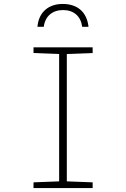

<svg xmlns="http://www.w3.org/2000/svg" viewBox="-20 -954 640 974"><path d="M298 -934C226 -934 176 -892 170 -818H202C209 -872 246 -903 300 -903C354 -903 390 -872 397 -818H429C421 -892 374 -934 298 -934ZM150 0H450V-29L319 -34V-680L450 -685V-714H150V-685L280 -680V-34L150 -29Z"/></svg>

Font: Noto Sans Mono ExtraLight
Style: Regular
Weight: 200
Designer: Monotype Design Team
Foundry: Monotype Imaging Inc.
Version: Version 2.014